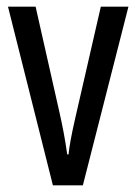

<svg xmlns="http://www.w3.org/2000/svg" viewBox="-20 -557 410 577"><path d="M139 0H229L366 -537H283L205 -197C195 -153 188 -116 186 -93H182C176 -137 168 -178 159 -218L87 -537H4Z"/></svg>

Font: Noto Sans Lao Looped ExtraCondensed
Style: Regular
Weight: 400
Width: 2
Designer: Mark Frömberg, Ben Mitchell
Foundry: The Fontpad Ltd
Version: Version 1.003